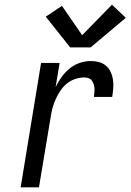

<svg xmlns="http://www.w3.org/2000/svg" viewBox="-20 -798 556 818"><path d="M68 0 155 -530H234L217 -427Q228 -450 242.5 -470Q257 -490 276.5 -506Q296 -522 319.5 -530Q343 -538 367 -538Q385 -538 402 -533.5Q419 -529 432 -517.5Q445 -506 452 -490.5Q459 -475 461.5 -457.5Q464 -440 462.5 -421.5Q461 -403 458 -385H380Q381 -394 382 -403.5Q383 -413 382.5 -422Q382 -431 379 -439.5Q376 -448 371 -455Q366 -462 357 -465Q348 -468 339 -468Q320 -468 300.5 -461.5Q281 -455 265 -442Q249 -429 237.5 -412Q226 -395 217.5 -376Q209 -357 204 -338.5Q199 -320 196 -300L146 0ZM279 -596 175 -727 244 -773 330 -648 457 -778 516 -722 366 -596Z"/></svg>

Font: Iosevka Curly Oblique
Style: Regular
Weight: 400
Italic angle: -9°
Monospace: yes
Designer: Belleve Invis
Foundry: Belleve Invis
Version: Version 11.1.0; ttfautohint (v1.8.3)